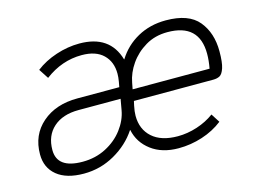

<svg xmlns="http://www.w3.org/2000/svg" viewBox="-75 -624 1027 764"><g transform="rotate(-15 438.5 -242.5)"><path d="M36 -109Q36 -189 92 -237.5Q148 -286 237 -286H410L414 -308Q417 -325 417 -340Q417 -389 386.5 -418.5Q356 -448 298 -448Q216 -448 146 -395L120 -435Q156 -463 204.5 -479Q253 -495 301 -495Q426 -495 457 -388H458Q489 -438 540.5 -466.5Q592 -495 657 -495Q751 -495 791.5 -446Q832 -397 832 -321Q832 -275 824.5 -252.5Q817 -230 806 -224Q795 -218 779 -218H452L448 -200Q443 -177 443 -159Q443 -103 480 -70Q517 -37 585 -37Q625 -37 665 -50Q705 -63 736 -86L759 -50Q722 -21 674 -5.5Q626 10 576 10Q508 10 463.5 -23.5Q419 -57 408 -110H407Q372 -57 313 -23.5Q254 10 186 10Q114 10 75 -22Q36 -54 36 -109ZM776 -264Q782 -296 782 -324Q782 -448 651 -448Q600 -448 560.5 -424.5Q521 -401 496 -365Q471 -329 464 -290L459 -264ZM395 -195 403 -240H230Q164 -240 126 -206Q88 -172 88 -113Q88 -37 193 -37Q246 -37 289.5 -59.5Q333 -82 360.5 -118.5Q388 -155 395 -195Z"/></g></svg>

Font: Niramit ExtraLight
Style: Italic
Weight: 200
Italic angle: -10°
Designer: Katatrad Aksorn Co.,Ltd.
Foundry: Cadson Demak Co.,Ltd.
Version: Version 1.000; ttfautohint (v1.6)